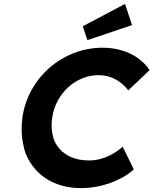

<svg xmlns="http://www.w3.org/2000/svg" viewBox="-20 -956 788 986"><path d="M397 10Q320 10 259 -16.5Q198 -43 157.5 -91.5Q117 -140 104 -193Q91 -246 91 -291Q91 -320 95 -352Q106 -429 142.5 -494.5Q179 -560 235 -608.5Q291 -657 361 -684Q431 -711 508 -711Q558 -711 604.5 -697.5Q651 -684 687.5 -658Q724 -632 748 -596L639 -492Q620 -516 596.5 -533.5Q573 -551 545.5 -560.5Q518 -570 486 -570Q443 -570 403.5 -554Q364 -538 332 -509.5Q300 -481 277.5 -440.5Q255 -400 248 -351Q245 -330 245 -311Q245 -284 253 -252Q261 -220 286 -191.5Q311 -163 349.5 -147.5Q388 -132 437 -132Q469 -132 500 -141Q531 -150 559 -166Q587 -182 610 -203L667 -86Q638 -59 594.5 -37Q551 -15 499.5 -2.5Q448 10 397 10ZM429 -750 405 -821 622 -936 658 -827Z"/></svg>

Font: Lexend SemBd
Style: Italic
Weight: 600
Italic angle: -8.13011°
Designer: Bonnie Shaver-Troup, Thomas Jockin
Foundry: Lexend
Version: Version 1.007